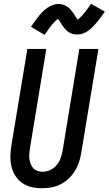

<svg xmlns="http://www.w3.org/2000/svg" viewBox="-20 -996 579 1024"><path d="M204 8Q175 8 147.5 1.5Q120 -5 98 -20.5Q76 -36 61.5 -59Q47 -82 41 -108.5Q35 -135 35.5 -164Q36 -193 41 -222L126 -735H227L140 -207Q138 -193 136.5 -178.5Q135 -164 136.5 -150Q138 -136 143 -123Q148 -110 156.5 -100Q165 -90 178.5 -85Q192 -80 206 -80Q227 -80 247 -89Q267 -98 281.5 -115Q296 -132 303 -152Q310 -172 314 -193L403 -735H505L413 -179Q409 -154 401 -130Q393 -106 379 -83.5Q365 -61 345 -42.5Q325 -24 302 -12.5Q279 -1 253.5 3.5Q228 8 204 8ZM218 -810 145 -853Q157 -870 167.5 -885Q178 -900 188 -912Q198 -924 208 -934Q218 -944 231.5 -953.5Q245 -963 260.5 -969Q276 -975 291 -975Q297 -975 302 -974.5Q307 -974 312 -972.5Q317 -971 322 -969Q327 -967 331.5 -964.5Q336 -962 340 -959.5Q344 -957 347.5 -954Q351 -951 355 -946.5Q359 -942 362 -938Q365 -934 368 -930Q371 -926 373.5 -922.5Q376 -919 378.5 -915Q381 -911 383.5 -907Q386 -903 389 -898.5Q392 -894 394 -891Q398 -894 403.5 -899Q409 -904 412.5 -907.5Q416 -911 419.5 -915Q423 -919 427 -924Q431 -929 435.5 -934.5Q440 -940 445 -946.5Q450 -953 455 -960.5Q460 -968 465 -976L539 -934Q527 -916 516 -901.5Q505 -887 495 -875Q485 -863 475 -853Q465 -843 451.5 -833Q438 -823 423 -817.5Q408 -812 392 -812Q383 -812 374 -813.5Q365 -815 356.5 -819Q348 -823 341.5 -828Q335 -833 328.5 -840Q322 -847 317 -854Q312 -861 308 -867.5Q304 -874 298 -883Q292 -892 289 -896Q285 -893 279.5 -888Q274 -883 271 -879.5Q268 -876 264 -872Q260 -868 256 -863Q252 -858 247.5 -852Q243 -846 238.5 -839.5Q234 -833 229 -826Q224 -819 218 -810Z"/></svg>

Font: Iosevka Curly Semibold Oblique
Style: Regular
Weight: 600
Italic angle: -9°
Monospace: yes
Designer: Belleve Invis
Foundry: Belleve Invis
Version: Version 11.1.0; ttfautohint (v1.8.3)